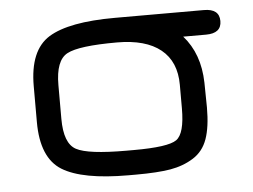

<svg xmlns="http://www.w3.org/2000/svg" viewBox="-40 -499 721 547"><g transform="rotate(-5 320.5 -225.0)"><path d="M561.5 -450.2H306.6C218.8 -450.2 155.6 -438.3 117.2 -414.6C78.8 -390.8 59.6 -344.7 59.6 -276.4V-173.8C59.6 -105.5 78.8 -59.4 117.2 -35.6C155.6 -11.9 218.8 0 306.6 0H328.1C369.1 0 402 -2.1 426.8 -6.3C451.5 -10.6 473.5 -18.7 492.7 -30.8C511.9 -42.8 525.6 -60.2 533.7 -83C541.8 -105.8 545.9 -135.7 545.9 -172.9L544.9 -244.1C543.6 -299.5 527.3 -344.7 496.1 -379.9H561.5C590.8 -379.9 605.5 -391.6 605.5 -415C605.5 -438.5 590.8 -450.2 561.5 -450.2ZM306.6 -379.9C361.3 -379.9 403 -368.3 431.6 -345.2C460.3 -322.1 474.6 -288.4 474.6 -244.1V-176.8C474.6 -128.6 466.5 -98.8 450.2 -87.4C433.9 -76 393.2 -70.3 328.1 -70.3H306.6C233.7 -70.3 186 -76.3 163.6 -88.4C141.1 -100.4 129.9 -129.9 129.9 -176.8V-273.4C129.9 -320.3 141.1 -349.8 163.6 -361.8C186 -373.9 233.7 -379.9 306.6 -379.9Z"/></g></svg>

Font: Jura
Style: DemiBold
Weight: 600
Version: Version 2.5.1